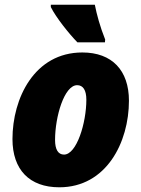

<svg xmlns="http://www.w3.org/2000/svg" viewBox="-20 -786 600 816"><path d="M309 -606H426L427 -618C405 -673 391 -725 383 -766H196V-756C218 -712 272 -644 309 -606ZM232 10C432 10 528 -181 528 -358C528 -487 456 -563 330 -563C126 -563 33 -368 33 -195C33 -65 105 10 232 10ZM252 -129C227 -129 214 -151 214 -191C214 -290 253 -424 308 -424C333 -424 347 -403 347 -362C347 -264 306 -129 252 -129Z"/></svg>

Font: Noto Sans SemiCondensed Black
Style: Italic
Weight: 900
Width: 4
Italic angle: -12°
Designer: Monotype Design Team
Foundry: Monotype Imaging Inc.
Version: Version 2.013